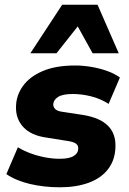

<svg xmlns="http://www.w3.org/2000/svg" viewBox="-20 -784 549 815"><path d="M234 11Q167 11 107.5 -3Q48 -17 7 -45L56 -159Q80 -144 110 -133Q140 -122 172 -116Q204 -110 233 -110Q274 -110 293 -122Q312 -134 312 -152Q313 -166 303.5 -173.5Q294 -181 271 -185L177 -200Q112 -209 79 -244.5Q46 -280 48 -333Q49 -379 77 -418.5Q105 -458 160.5 -482Q216 -506 299 -506Q331 -506 365 -500.5Q399 -495 431.5 -484Q464 -473 489 -455L441 -343Q407 -365 367 -375Q327 -385 289 -385Q246 -385 226.5 -372.5Q207 -360 206 -341Q206 -330 214 -321.5Q222 -313 241 -310L333 -296Q405 -284 438.5 -250Q472 -216 470 -161Q469 -106 439.5 -67Q410 -28 357 -8.5Q304 11 234 11ZM109 -558 244 -764H394L484 -558H373L310 -672L220 -558Z"/></svg>

Font: Nunito Sans 11pt Black
Style: Italic
Weight: 900
Italic angle: -9°
Version: Version 3.101;gftools[0.9.27]